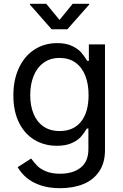

<svg xmlns="http://www.w3.org/2000/svg" viewBox="-20 -781 653 1017"><path d="M73.7 104.5 145 58.6Q162.1 82 178.2 98.1Q194.3 114.3 224.1 126.7Q253.9 139.2 298.3 139.2Q366.7 139.2 407.5 106.7Q448.2 74.2 448.2 9.3V-100.1H439.9Q425.3 -75.7 409.2 -57.1Q393.1 -38.6 361.3 -23.7Q329.6 -8.8 281.2 -8.8Q215.3 -8.8 162.8 -40Q110.4 -71.3 80.6 -131.6Q50.8 -191.9 50.8 -275.4Q50.8 -358.4 80.3 -421.4Q109.9 -484.4 162.6 -518.6Q215.3 -552.7 283.2 -552.7Q331.1 -552.7 363 -536.9Q395 -521 410.4 -502.9Q425.8 -484.9 442.4 -458.5H450.7V-545.9H536.1V14.2Q536.1 82 505.1 127.4Q474.1 172.9 420.7 194.3Q367.2 215.8 298.3 215.8Q240.2 215.8 195.8 200.9Q151.4 186 121.6 161.1Q91.8 136.2 73.7 104.5ZM449.2 -277.3Q449.2 -335.9 431.6 -380.4Q414.1 -424.8 379.6 -449.5Q345.2 -474.1 295.9 -474.1Q245.6 -474.1 210.4 -448.2Q175.3 -422.4 157.7 -377.7Q140.1 -333 140.1 -277.3Q140.1 -220.7 158 -177.7Q175.8 -134.8 210.7 -110.8Q245.6 -86.9 295.9 -86.9Q369.6 -86.9 409.4 -137Q449.2 -187 449.2 -277.3ZM295.4 -675.3 364.7 -760.7H452.1V-756.3L336.9 -626H253.4L138.7 -756.3V-760.7H225.1Z"/></svg>

Font: Inter RS Variable
Style: Regular
Weight: 400
Designer: Rasmus Andersson (customised by Maria Ramos and Noel Pretorius)
Foundry: rsms
Version: Version 3.001;Glyphs 3.2.3 (3260)